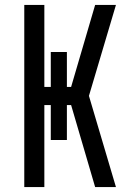

<svg xmlns="http://www.w3.org/2000/svg" viewBox="-20 -755 540 775"><path d="M78 0V-735H159V-404H185V-545H250V-404H267L364 -735H448L339 -368L448 0H364L267 -331H250V-190H185V-331H159V0Z"/></svg>

Font: Iosevka Custom Medium
Style: Regular
Weight: 500
Monospace: yes
Designer: Belleve Invis
Foundry: Belleve Invis
Version: Version 32.5.0; ttfautohint (v1.8.4)